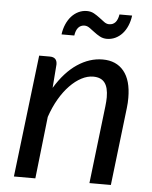

<svg xmlns="http://www.w3.org/2000/svg" viewBox="-52 -751 629 794"><g transform="rotate(5 263.0 -354.0)"><path d="M35.5 0 96 -507H140.5Q170.5 -507 170.5 -477L163 -379Q203.5 -446 254.2 -480Q305 -514 359.5 -514Q416 -514 447.2 -476Q478.5 -438 478.5 -365Q478.5 -355 478 -344.5Q477.5 -334 476 -322.5L438 0H349L387 -322.5Q388 -332.5 388.8 -341.8Q389.5 -351 389.5 -359.5Q389.5 -400.5 374.2 -420.2Q359 -440 326.5 -440Q302.5 -440 277.8 -427Q253 -414 230 -390.2Q207 -366.5 187.2 -332.8Q167.5 -299 153.5 -257.5L124.5 0ZM372.5 -661.5Q405 -661.5 412 -705.5H464.5Q461.5 -682 453.2 -662.8Q445 -643.5 432.5 -629.8Q420 -616 403.5 -608.2Q387 -600.5 368.5 -600.5Q352.5 -600.5 339.2 -607.8Q326 -615 314.8 -623.8Q303.5 -632.5 293.2 -639.8Q283 -647 272.5 -647Q256.5 -647 246.5 -635.8Q236.5 -624.5 233.5 -602.5H180.5Q183.5 -625.5 192 -645Q200.5 -664.5 213.2 -678.5Q226 -692.5 242.2 -700.2Q258.5 -708 277 -708Q293.5 -708 306.5 -700.8Q319.5 -693.5 330.8 -684.8Q342 -676 352 -668.8Q362 -661.5 372.5 -661.5Z"/></g></svg>

Font: LatoHex
Style: Italic
Weight: 400
Italic angle: -7°
Designer: Lukasz Dziedzic
Foundry: tyPoland Lukasz Dziedzic
Version: Version 1.104; Western+Polish opensource